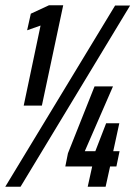

<svg xmlns="http://www.w3.org/2000/svg" viewBox="-28 -709 514 729"><path d="M62 -308 126 -612 75 -594 89 -657 158 -689H212L131 -308ZM-8 0 409 -688H466L50 0ZM305 0 322 -77H220L230 -127L331 -381H401L294 -135H334L375 -241H425L402 -135H426L414 -77H390L373 0Z"/></svg>

Font: Saira Ultra Condensed
Style: Bold Italic
Weight: 700
Width: 1
Italic angle: -12°
Designer: Hector Gatti with collaboration of the Omnibus-Type team
Foundry: Omnibus-Type
Version: Version 1.001; ttfautohint (v1.8)